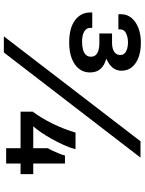

<svg xmlns="http://www.w3.org/2000/svg" viewBox="103 -844 753 999"><g transform="rotate(90 479.5 -344.5)"><path d="M169 12 715 -699H800L253 12ZM202 -328Q125 -328 85 -358.5Q45 -389 45 -437V-448H125V-437Q125 -417 144.5 -406Q164 -395 197 -395Q221 -395 238.5 -400Q256 -405 265.5 -415Q275 -425 275 -441Q275 -458 265 -467.5Q255 -477 239 -481Q223 -485 207 -485H154V-551H206Q222 -551 235.5 -555.5Q249 -560 257.5 -569.5Q266 -579 266 -594Q266 -608 257.5 -616.5Q249 -625 234 -629.5Q219 -634 200 -634Q183 -634 167.5 -629.5Q152 -625 142.5 -616.5Q133 -608 133 -594V-584H54V-598Q54 -629 73 -652Q92 -675 125.5 -688Q159 -701 202 -701Q246 -701 278.5 -689Q311 -677 329.5 -654.5Q348 -632 348 -600Q348 -573 331.5 -553.5Q315 -534 288 -523V-520Q319 -512 338 -491.5Q357 -471 357 -436Q357 -403 338 -379Q319 -355 284.5 -341.5Q250 -328 202 -328ZM751 0V-75H561V-138Q595 -184 623 -241Q651 -298 670 -361H756Q749 -332 734.5 -300Q720 -268 703 -237.5Q686 -207 668.5 -181.5Q651 -156 637 -141H751V-217Q758 -228 765 -243.5Q772 -259 779 -275.5Q786 -292 789 -306H831V-141H886V-75H831V0Z"/></g></svg>

Font: Archivo SemiBold SemiExpanded
Style: Regular
Weight: 600
Width: 6
Version: Version 2.001